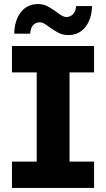

<svg xmlns="http://www.w3.org/2000/svg" viewBox="-20 -927 523 947"><path d="M323 -570V-130H444V0H39V-130H161V-570H39V-700H444V-570ZM224 -793Q208 -805 197.5 -811Q187 -817 177 -817Q156 -817 143 -802.5Q130 -788 129 -761H50Q52 -828 83.5 -867.5Q115 -907 167 -907Q193 -907 213.5 -896.5Q234 -886 260 -867Q276 -855 286.5 -849Q297 -843 307 -843Q327 -843 340.5 -857.5Q354 -872 355 -897H434Q432 -832 400.5 -793Q369 -754 317 -754Q290 -754 269.5 -764.5Q249 -775 224 -793Z"/></svg>

Font: Montserrat Alternates
Style: Bold
Weight: 700
Designer: Julieta Ulanovsky
Foundry: Julieta Ulanovsky
Version: Version 7.200